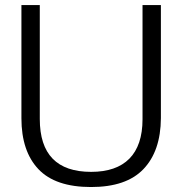

<svg xmlns="http://www.w3.org/2000/svg" viewBox="-20 -731 766 761"><path d="M340.8 10.3C434.1 10.3 502.9 -13.2 548.3 -60.5C593.8 -107.9 617.2 -175.3 617.7 -262.7V-710.9H544.9V-258.3C544.9 -119.6 473.6 -49.8 341.3 -49.8C205.6 -49.8 137.7 -119.6 137.7 -259.3V-710.9H64.9V-262.2C64.9 -175.3 87.4 -107.9 132.3 -60.5C177.2 -13.2 246.6 10.3 340.8 10.3Z"/></svg>

Font: Ride Light
Style: Regular
Weight: 300
Version: Version 3.000